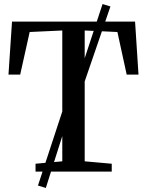

<svg xmlns="http://www.w3.org/2000/svg" viewBox="-20 -850 728 951"><path d="M288.5 -51V-699L127 -691.5L80 -480.5H22L39.5 -743H649L666 -480.5H607.5L561.5 -691.5L399.5 -699V-51L533.5 -39V0H156V-39ZM168 69 316.5 -383 349.5 -410 488 -830 527 -818 383 -398.5 350 -370 207 81Z"/></svg>

Font: Merriweather 60pt
Style: Regular
Weight: 400
Version: Version 2.100